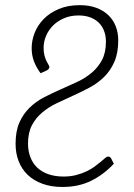

<svg xmlns="http://www.w3.org/2000/svg" viewBox="-20 -736 534 764"><path d="M141.5 -444.5Q124.5 -467.5 115.2 -491.8Q106 -516 106 -544.5Q106 -575 118 -605.5Q130 -636 154 -660.5Q178 -685 214 -700.2Q250 -715.5 297.5 -715.5Q334.5 -715.5 363 -705Q391.5 -694.5 411 -675.8Q430.5 -657 440.5 -631.5Q450.5 -606 450.5 -575.5Q450.5 -525 435 -489.8Q419.5 -454.5 394.2 -429.8Q369 -405 336.8 -387.8Q304.5 -370.5 271 -355.5Q237.5 -340.5 205.2 -325Q173 -309.5 147.8 -288.2Q122.5 -267 107 -237.5Q91.5 -208 91.5 -164.5Q91.5 -135 100.8 -110.8Q110 -86.5 128 -69.2Q146 -52 172.5 -42.8Q199 -33.5 233 -33.5Q260.5 -33.5 283.2 -39.5Q306 -45.5 324.2 -54.2Q342.5 -63 356.5 -73.2Q370.5 -83.5 380.8 -92.2Q391 -101 398.2 -107Q405.5 -113 410 -113Q418 -113 422 -106L433 -84.5Q393 -41.5 343 -16.8Q293 8 228.5 8Q183.5 8 148.8 -4.8Q114 -17.5 90.2 -40.2Q66.5 -63 54.2 -94.5Q42 -126 42 -164Q42 -214 57.2 -248.5Q72.5 -283 97.8 -307.5Q123 -332 155.2 -348.8Q187.5 -365.5 221.2 -380.2Q255 -395 287.5 -410.2Q320 -425.5 345.2 -446.8Q370.5 -468 386 -497.5Q401.5 -527 401.5 -570.5Q401.5 -593.5 394.2 -612.8Q387 -632 373 -645.8Q359 -659.5 338.8 -667Q318.5 -674.5 292.5 -674.5Q260 -674.5 234.2 -663.2Q208.5 -652 190.5 -633.8Q172.5 -615.5 163 -592.5Q153.5 -569.5 153.5 -546Q153.5 -528 157 -515Q160.5 -502 165 -493Q169.5 -484 173 -478.2Q176.5 -472.5 176.5 -469.5Q176 -461.5 167.5 -456.5Z"/></svg>

Font: Lato Light
Style: Italic
Weight: 300
Italic angle: -7°
Designer: Lukasz Dziedzic
Foundry: tyPoland Lukasz Dziedzic
Version: Version 2.007; 2014-02-27